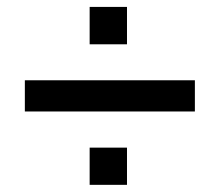

<svg xmlns="http://www.w3.org/2000/svg" viewBox="-20 -633 626 547"><path d="M341.8 -106.4V-212.4H235.4V-106.4ZM535.2 -315.4V-404.3H50.8V-315.4ZM341.8 -506.8V-613.3H235.4V-506.8Z"/></svg>

Font: Winston SemiBold
Style: Regular
Weight: 600
Designer: Vernon Adams, Kim Jin-seong, David Berlow, Cristiano Sobral
Foundry: The Winston Project Authors
Version: Version 3.004